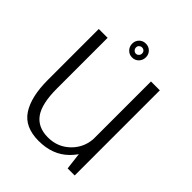

<svg xmlns="http://www.w3.org/2000/svg" viewBox="-200 -822 944 944"><g transform="rotate(45 271.5 -350.0)"><path d="M425 0H474V-592H412.5V-103.5ZM110 -593H48.5V-239Q48.5 -121.5 90.2 -58Q132 5.5 228.5 5.5Q324.5 5.5 383.8 -52.2Q443 -110 443 -179L413 -206Q413 -135 365.5 -87Q318 -39 248.5 -39Q178.5 -39 144.2 -86.8Q110 -134.5 110 -240.5ZM263 -609.5Q284 -609.5 297.5 -623.8Q311 -638 311 -658.5Q311 -678.5 297.5 -692.2Q284 -706 263 -706Q242.5 -706 229 -692.2Q215.5 -678.5 215.5 -658.5Q215.5 -638 229.2 -623.8Q243 -609.5 263 -609.5ZM263 -636Q255 -636 248.5 -642.5Q242 -649 242 -658.5Q242 -668 248.5 -673.8Q255 -679.5 263 -679.5Q272 -679.5 278.2 -673.8Q284.5 -668 284.5 -658.5Q284.5 -649 278.2 -642.5Q272 -636 263 -636Z"/></g></svg>

Font: Anybody Thin Light
Style: Regular
Weight: 300
Version: Version 1.113;gftools[0.9.25]